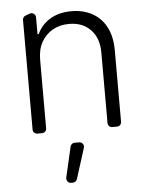

<svg xmlns="http://www.w3.org/2000/svg" viewBox="-55 -605 691 892"><g transform="rotate(-5 290.0 -159.5)"><path d="M83.5 -20.6V-531.2Q83.5 -538 87.2 -543.3Q90.9 -548.7 96.9 -550.8L116.8 -558.2Q121.8 -559.7 123.9 -559.7Q132.5 -559.7 138.7 -553.4Q144.9 -547.2 144.9 -538.7V-459.9H150.6Q169.7 -502.1 210.2 -527Q251.4 -552.6 311.1 -552.6Q365.8 -552.6 407.7 -529.5Q449.9 -506.7 472.7 -462.4Q496.1 -418.3 496.1 -353.3V-20.6Q496.1 -12.1 490.1 -6Q484 0 475.1 0H453.5Q445 0 438.9 -6Q432.9 -12.1 432.9 -20.6V-349.4Q432.9 -416.9 395.2 -455.6Q358 -494.7 295.1 -494.7Q251.4 -494.7 218.8 -476.2Q185.7 -457.7 165.8 -422.9Q146.7 -388.5 146.7 -340.9V-20.6Q146.7 -12.1 140.6 -6Q134.6 0 125.7 0H104Q95.5 0 89.5 -6Q83.5 -12.1 83.5 -20.6ZM219.8 215.9 252.5 73.5Q254.3 66.4 259.9 62Q265.6 57.5 272.7 57.5H293.7Q302.6 57.5 308.6 63.7Q314.6 70 314.6 78.1Q314.6 81.3 313.6 84.5L268.5 226.9Q266.3 233.3 260.8 237.4Q255.3 241.5 248.6 241.5H240.1Q231.5 241.5 225.5 235.3Q219.5 229 219.5 220.5Q219.5 217.3 219.8 215.9Z"/></g></svg>

Font: DeltaSans Light
Style: Regular
Weight: 300
Designer: Rasmus Andersson
Foundry: rsms
Version: Version 3.012